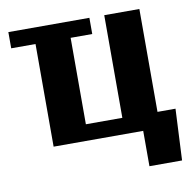

<svg xmlns="http://www.w3.org/2000/svg" viewBox="-77 -606 842 840"><g transform="rotate(-10 343.5 -185.5)"><path d="M14 -456H122V0H520V157H665L676 -71H596V-528H440V-72H278V-456H374V-528H14Z"/></g></svg>

Font: Aerodynamic
Style: Bd
Weight: 500
Designer: Google
Version: Version 2.000980; 2014